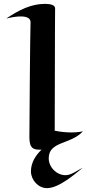

<svg xmlns="http://www.w3.org/2000/svg" viewBox="-20 -743 449 993"><path d="M409 124C381 137 350 163 319 163C273 163 232 122 232 76C232 -14 345 6 409 -64C409 -64 388 -58 350 -58C327 -58 298 -60 263 -67C264 -665 265 -700 265 -700C265 -717 241 -723 213 -723C140 -723 78 -691 12 -647C36 -653 63 -658 87 -658C116 -658 139 -650 138 -627C136 -586 132 -97 132 -33C132 25 153 33 195 31C163 61 140 100 140 143C140 187 177 230 223 230C284 230 364 160 409 124Z"/></svg>

Font: Eagle Lake
Style: Regular
Weight: 400
Designer: Astigmatic (AOETI)
Foundry: Astigmatic (AOETI)
Version: Version 1.000